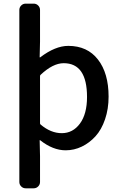

<svg xmlns="http://www.w3.org/2000/svg" viewBox="-20 -815 670 1061"><path d="M122.1 225.6Q107.4 225.6 97.2 215.3Q86.9 205.1 86.9 190.4V-759.8Q86.9 -774.4 97.2 -784.7Q107.4 -794.9 122.1 -794.9H166Q180.7 -794.9 190.9 -784.7Q201.2 -774.4 201.2 -759.8V-585L199.2 -500Q199.2 -496.1 202.1 -498Q285.2 -561.5 357.4 -561.5Q462.9 -561.5 521.5 -485.8Q580.1 -410.2 580.1 -281.2Q580.1 -212.9 560.5 -155.8Q541 -98.6 507.8 -62Q474.6 -25.4 432.1 -4.9Q389.6 15.6 342.8 15.6Q272.5 15.6 202.1 -40Q199.2 -43 199.2 -38.1L201.2 47.9V190.4Q201.2 205.1 190.9 215.3Q180.7 225.6 166 225.6ZM321.3 -79.1Q382.8 -79.1 421.9 -132.3Q460.9 -185.5 460.9 -279.3Q460.9 -465.8 332 -465.8Q272.5 -465.8 204.1 -401.4Q201.2 -398.4 201.2 -394.5V-133.8Q201.2 -129.9 204.1 -127Q260.7 -79.1 321.3 -79.1Z"/></svg>

Font: Gen Jyuu GothicL Medium
Style: Regular
Weight: 500
Designer: [Source Han Sans]
Ryoko NISHIZUKA  (kana & ideographs); Paul D. Hunt (Latin, Greek & Cyrillic); Wenlong ZHANG  (bopomofo
Version: Version 1.002.20150607